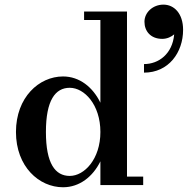

<svg xmlns="http://www.w3.org/2000/svg" viewBox="-20 -800 837 830"><path d="M604.5 -706C604.5 -665.5 631 -632 681.5 -632C703 -632 721.5 -641.5 733 -651.5C725.5 -567 666 -523 602.5 -523V-486C709 -486 771.5 -573 771.5 -671C771.5 -741.5 733 -780 686.5 -780C641 -780 604.5 -746.5 604.5 -706ZM599 -36.5H529V-750H343.5V-713.5H414V-356C381.5 -423 324 -469.5 252.5 -469.5C149 -469.5 49 -379.5 49 -229.5C49 -79.5 149 9.5 252.5 9.5C324 9.5 381.5 -36.5 414 -102.5V0H599ZM414 -229.5C414 -112.5 345 -39.5 281.5 -39.5C219 -39.5 178.5 -92.5 178.5 -229.5C178.5 -366.5 219 -420.5 281.5 -420.5C345 -420.5 414 -347 414 -229.5Z"/></svg>

Font: Bodoni* 06pt Medium
Style: Regular
Weight: 500
Version: Version 2.3